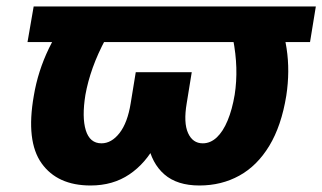

<svg xmlns="http://www.w3.org/2000/svg" viewBox="-20 -566 1000 596"><path d="M960.4 -545.9 942.4 -435.5H65.4L84.5 -545.9ZM216.8 -545.9H369.1Q334 -493.7 308.6 -446.3Q283.2 -398.9 267.8 -355.7Q252.4 -312.5 245.1 -271.5Q233.9 -202.1 246.3 -161.6Q258.8 -121.1 294.9 -121.1Q326.2 -121.1 351.1 -153.1Q376 -185.1 385.7 -245.6L401.4 -341.8H523.9L510.3 -264.2Q497.1 -182.1 464.8 -120.6Q432.6 -59.1 381.6 -24.7Q330.6 9.8 261.2 9.8Q158.2 9.8 109.1 -59.1Q60.1 -127.9 85 -269Q97.7 -345.2 131.8 -415.8Q166 -486.3 216.8 -545.9ZM675.8 -545.9H827.6Q858.9 -486.3 869.6 -415.8Q880.4 -345.2 868.7 -269Q853.5 -175.3 815.9 -113.3Q778.3 -51.3 722.9 -20.8Q667.5 9.8 599.1 9.8Q529.8 9.8 490.2 -24.7Q450.7 -59.1 439 -120.8Q427.2 -182.6 440.4 -264.2L453.6 -341.8H575.2L559.6 -245.6Q549.3 -185.1 563.7 -153.1Q578.1 -121.1 609.4 -121.1Q633.3 -121.1 652.8 -139.4Q672.4 -157.7 686.5 -191.7Q700.7 -225.6 708.5 -272Q714.8 -312.5 713.6 -355.7Q712.4 -398.9 703.1 -446.3Q693.8 -493.7 675.8 -545.9Z"/></svg>

Font: Inter 28pt ExtraBold
Style: Italic
Weight: 800
Italic angle: -9.3988°
Designer: Rasmus Andersson
Foundry: rsms
Version: Version 4.001;git-66647c0bb